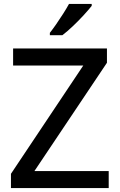

<svg xmlns="http://www.w3.org/2000/svg" viewBox="-20 -962 613 982"><path d="M536 0H36V-73L406 -627H47V-714H527V-641L156 -87H536ZM449 -932Q435 -914 409 -885.5Q383 -857 353 -828.5Q323 -800 299 -782H235V-794Q250 -813 268 -839Q286 -865 303.5 -892.5Q321 -920 333 -942H449Z"/></svg>

Font: Noto Sans Kayah Li Medium
Style: Regular
Weight: 500
Designer: Monotype Design Team, Sérgio Martins
Foundry: Monotype Imaging Inc.
Version: Version 2.002; ttfautohint (v1.8.4.7-5d5b)